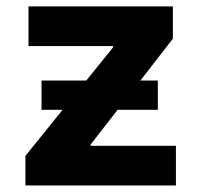

<svg xmlns="http://www.w3.org/2000/svg" viewBox="-20 -565 612 585"><path d="M256 -120.7V-124.6L338.4 -230.5H460.9V-319.6H407.7L506.7 -447.1V-545.5H66.8V-424.7H324.6V-420.8L242.9 -319.6H106.5V-230.5H170.8L57.5 -90.2V0H516V-120.7Z"/></svg>

Font: TID UI
Style: Bold
Weight: 700
Designer: The TID Project Authors
Foundry: Bakken & Bæck
Version: Version 1.001;hotconv 1.0.109;makeotfexe 2.5.65596